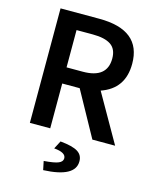

<svg xmlns="http://www.w3.org/2000/svg" viewBox="-129 -740 850 1059"><g transform="rotate(15 296.0 -210.5)"><path d="M316.9 140.1Q316.9 106.9 249 101.1L272.9 55.2Q343.8 62 373 80.6Q402.3 99.1 401.9 134.8Q402.3 225.1 221.2 232.9L210.9 183.1Q270 178.7 293.5 168.9Q316.9 159.2 316.9 140.1ZM199.2 -348.1H292Q430.2 -348.1 430.2 -460Q430.2 -514.2 395.5 -537.6Q360.8 -561 292 -561H199.2ZM83 0V-653.8H304.2Q544.4 -653.8 543.9 -460Q543.9 -317.9 414.1 -272.9L569.8 0H439.9L298.8 -255.9H199.2V0Z"/></g></svg>

Font: SourceSansPro-Semibold
Style: Regular
Weight: 600
Designer: Paul D. Hunt
Foundry: Adobe Systems Incorporated
Version: Version 2.020;PS 2.0;hotconv 1.0.86;makeotf.lib2.5.63406